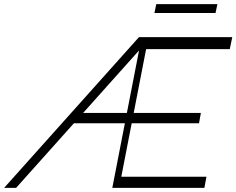

<svg xmlns="http://www.w3.org/2000/svg" viewBox="-73 -910 1145 930"><path d="M627 -672 639 -730H1052L1040 -672ZM471 0 613 -730H646L504 0ZM-53 0 600 -730H658L5 0ZM497 0 507 -54H927L917 0ZM555 -313 564 -363H900L891 -313ZM246 -313 289 -363H548L539 -313ZM675 -847 684 -890H980L971 -847Z"/></svg>

Font: Savate ExtraLight
Style: Italic
Weight: 200
Italic angle: -11°
Designer: Max Esnée
Foundry: Plomb Type
Version: Version 2.000